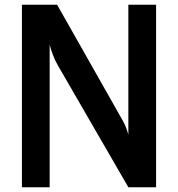

<svg xmlns="http://www.w3.org/2000/svg" viewBox="-20 -790 751 810"><path d="M72.5 0V-770H221L494 -288Q501.5 -275.5 508.2 -260.5Q515 -245.5 521.5 -222V-770H638.5V0H521.5L224.5 -513.5Q211.5 -536 202.8 -559.5Q194 -583 189.5 -601.5V0Z"/></svg>

Font: Junction SemiBold
Style: Regular
Weight: 600
Designer: Caroline Hadilaksono
Foundry: Caroline Hadilaksono, Tyler Finck, The League of Moveable Type
Version: Version 2.000; ttfautohint (v1.8.3)